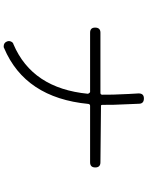

<svg xmlns="http://www.w3.org/2000/svg" viewBox="100 -882 800 1040"><g transform="rotate(90 500.0 -362.0)"><path d="M231 18Q212 18 205 1Q200 -10 205 -21.5Q210 -33 220 -35Q459 -137 488 -439Q482 -450 478 -450H157Q129 -450 129.5 -478Q130 -506 157 -506H483Q493 -506 493 -516Q494 -562 489 -660Q487 -703 486 -713Q486 -742 514 -741.5Q542 -741 542 -714Q542 -702 544 -666Q549 -568 548 -516Q548 -512 551 -509L859 -506Q887 -506 887 -478Q887 -450 859 -450H553Q545 -450 543 -441Q510 -98 240 16Q239 18 231 18Z"/></g></svg>

Font: Shin Retro Maru Gothic Regular
Style: Regular
Weight: 400
Designer: Iose
Foundry: Typographish
Version: Version 1.002